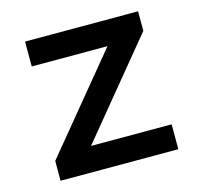

<svg xmlns="http://www.w3.org/2000/svg" viewBox="-80 -580 683 663"><g transform="rotate(-15 261.5 -248.0)"><path d="M58 0V-71L362 -440L366 -407H64V-496H468V-426L162 -54L158 -89H479V0Z"/></g></svg>

Font: Nunito Sans 8pt SemiBold
Style: Regular
Weight: 600
Version: Version 3.101;gftools[0.9.27]